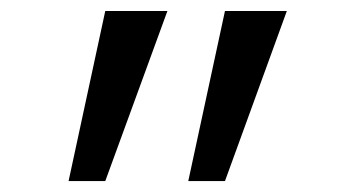

<svg xmlns="http://www.w3.org/2000/svg" viewBox="-20 -833 643 350"><path d="M285.2 -813 171.9 -502.9H105L171.9 -813ZM502.9 -813 390.1 -502.9H323.2L390.1 -813Z"/></svg>

Font: Arimo Nerd Font
Style: Regular
Weight: 400
Designer: Steve Matteson
Foundry: Monotype Imaging Inc.
Version: Version 1.33;Nerd Fonts 3.2.1